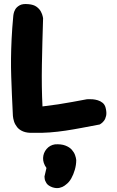

<svg xmlns="http://www.w3.org/2000/svg" viewBox="-20 -671 591 967"><path d="M146 -2Q116 -1 96.5 -9Q77 -17 66 -31Q55 -45 50.5 -60Q46 -75 45 -87Q42 -145 40 -193.5Q38 -242 36.5 -286.5Q35 -331 35.5 -377Q36 -423 38.5 -475.5Q41 -528 47 -592Q47 -592 48.5 -601.5Q50 -611 56.5 -623Q63 -635 78.5 -644Q94 -653 123 -650Q149 -648 164 -637Q179 -626 186 -612.5Q193 -599 195 -589Q197 -579 197 -579Q193 -454 191 -344Q189 -234 194 -135Q237 -140 273 -145.5Q309 -151 344 -157.5Q379 -164 417 -171Q417 -171 425.5 -171.5Q434 -172 446.5 -171Q459 -170 472.5 -166Q486 -162 497 -153Q508 -144 512 -128Q518 -104 514.5 -88Q511 -72 503.5 -62.5Q496 -53 489 -48.5Q482 -44 482 -44Q434 -35 392 -27Q350 -19 310 -13Q270 -7 230 -4Q190 -1 146 -2ZM243 272Q222 264 214 251.5Q206 239 205 228.5Q204 218 204 218L214 175Q196 150 197 124.5Q198 99 214.5 79.5Q231 60 257 56Q288 54 309 62Q330 70 341.5 83Q353 96 358 110Q363 124 364 135Q364 159 357 183.5Q350 208 339 227.5Q328 247 313 258Q313 258 304.5 264.5Q296 271 280 275Q264 279 243 272Z"/></svg>

Font: Sour Gummy
Style: Bold
Weight: 700
Designer: Stefie Justprince
Foundry: Eifetstype
Version: Version 1.000